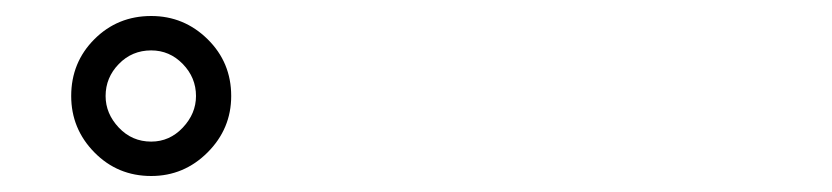

<svg xmlns="http://www.w3.org/2000/svg" viewBox="-20 -825 1040 240"><path d="M269 -705Q269 -664 239.5 -634.5Q210 -605 169 -605Q127 -605 98 -634.5Q69 -664 69 -705Q69 -747 98 -776Q127 -805 169 -805Q210 -805 239.5 -776Q269 -747 269 -705ZM169 -648Q192 -648 208.5 -665.5Q225 -683 225 -705Q225 -728 208.5 -745Q192 -762 169 -762Q145 -762 128.5 -745Q112 -728 112 -705Q112 -683 128.5 -665.5Q145 -648 169 -648Z"/></svg>

Font: Moon Stars Kai T HW
Style: Regular
Weight: 400
Designer: GuiWonder
Version: Version 1.101